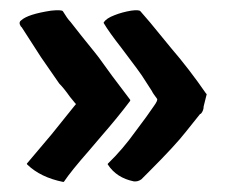

<svg xmlns="http://www.w3.org/2000/svg" viewBox="-20 -443 446 379"><path d="M388 -257 382 -233Q382 -225 377 -219Q376 -218 375 -218L347 -183Q326 -156 274 -104L259 -89Q252 -84 244 -85Q210 -92 193 -118Q192 -119 193 -120Q222 -148 247 -183Q272 -216 284 -234Q292 -245 290 -248Q281 -260 280 -263L260 -294Q256 -300 250 -308Q244 -316 235 -328Q226 -340 220 -348Q195 -380 185 -397Q184 -398 185 -399Q190 -407 206 -413Q221 -419 239 -422Q254 -424 257 -421L276 -399L317 -349Q354 -306 387 -258Q388 -258 388 -257ZM237 -246V-244Q213 -212 179 -173L156 -146Q120 -105 106 -84H104Q60 -93 34 -118Q33 -119 33 -120Q39 -127 57.5 -149Q76 -171 82 -178L127 -234Q130 -237 130 -238Q129 -238 127 -241L118 -252Q106 -269 97 -278L61 -330Q60 -332 23 -389L21 -391Q16 -399 22 -403Q35 -415 81 -422Q101 -424 104 -421Q113 -406 119 -400L141 -372Q176 -329 179 -324Q195 -301 237 -246Z"/></svg>

Font: Tovari Sans
Style: Bold
Weight: 700
Designer: Verneri Kontto, Denis Ignatov
Foundry: Verneri Kontto
Version: Version 1.10 May 7, 2019